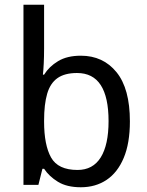

<svg xmlns="http://www.w3.org/2000/svg" viewBox="-20 -780 619 810"><path d="M166 -575Q166 -541 164.5 -511.5Q163 -482 161 -465H166Q187 -499 225 -522Q263 -545 321 -545Q415 -545 471.5 -475.5Q528 -406 528 -268Q528 -176 502 -114Q476 -52 429.5 -21Q383 10 321 10Q262 10 224.5 -13Q187 -36 166 -68H159L142 0H79V-760H166ZM305 -472Q253 -472 222.5 -450.5Q192 -429 179 -384.5Q166 -340 166 -271V-267Q166 -168 195.5 -115.5Q225 -63 307 -63Q372 -63 405 -116Q438 -169 438 -269Q438 -370 405 -421Q372 -472 305 -472Z"/></svg>

Font: Noto Sans Display
Style: Regular
Weight: 400
Designer: Monotype Design Team
Foundry: Monotype Imaging Inc.
Version: Version 2.003